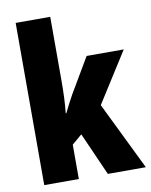

<svg xmlns="http://www.w3.org/2000/svg" viewBox="-85 -823 696 886"><g transform="rotate(-10 263.0 -380.0)"><path d="M212 -458Q212 -420 210.5 -382.5Q209 -345 205 -309H208Q219 -332 230 -353Q241 -374 250 -390L346 -553H520L371 -318L526 0H348L259 -201L212 -161V0H50V-760H212Z"/></g></svg>

Font: Noto Sans Gurmukhi ExtraCondensed Black
Style: Regular
Weight: 900
Width: 2
Designer: Jelle Bosma - Monotype Design Team
Foundry: Monotype Imaging Inc.
Version: Version 2.004; ttfautohint (v1.8.4.7-5d5b)